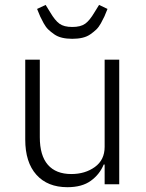

<svg xmlns="http://www.w3.org/2000/svg" viewBox="-20 -759 603 791"><path d="M132.8 -722.2 168 -738.8 187 -708Q206.5 -674.8 224.9 -661.4Q243.2 -647.9 277.8 -647.9Q312.5 -647.9 331.1 -661.4Q349.6 -674.8 369.1 -708L388.2 -738.8L422.9 -722.2Q415.5 -703.1 410.2 -691.4Q404.8 -679.7 395.8 -663.3Q386.7 -647 376.5 -637.2Q366.2 -627.4 352.3 -617.7Q338.4 -607.9 319.6 -603.5Q300.8 -599.1 277.8 -599.1Q254.9 -599.1 236.1 -603.5Q217.3 -607.9 203.4 -617.7Q189.5 -627.4 179.2 -637.2Q168.9 -647 159.9 -663.3Q150.9 -679.7 145.5 -691.4Q140.1 -703.1 132.8 -722.2ZM257.8 12.2Q175.8 12.2 129.9 -39.1Q84 -90.3 84 -184.1V-513.2H144V-193.8Q144 -118.2 177.2 -80.1Q210.4 -42 273.9 -42Q330.6 -42 370.8 -71Q411.1 -100.1 411.1 -153.8V-513.2H471.2V0H411.1V-81.1H407.2Q390.6 -40.5 354.2 -14.2Q317.9 12.2 257.8 12.2Z"/></svg>

Font: Anuphan Light
Style: Regular
Weight: 300
Designer: Mike Abbink, Paul van der Laan, Pieter van Rosmalen, Mint Tantisuwanna
Foundry: Bold Monday; Cadson Demak
Version: Version 3.002;hotconv 1.0.109;makeotfexe 2.5.65596